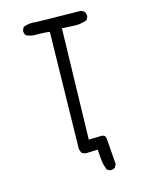

<svg xmlns="http://www.w3.org/2000/svg" viewBox="-124 -800 748 983"><g transform="rotate(-15 250.0 -308.5)"><path d="M146.5 -660.6H163.1Q188.5 -660.6 220.2 -656.7L208.5 -40.5Q210.4 -26.9 215.8 -18.1Q221.2 -10.7 240.7 -8.3L300.8 -10.7Q303.2 29.8 306.2 52.2Q308.6 73.2 319.3 100.1L335 107.9Q336.9 108.4 338.9 108.4Q353 108.4 362.3 100.6L370.6 84.5Q366.7 40.5 365.5 17.3Q364.3 -5.9 363.3 -16.6Q361.8 -38.1 359.9 -54.2Q358.9 -63.5 354 -68.4Q349.1 -73.2 338.9 -73.7L270 -71.8L284.7 -658.2L332 -655.8Q344.2 -654.3 355.5 -654.3Q389.2 -654.3 417.5 -666L425.3 -681.6Q425.8 -683.6 425.8 -685.5Q425.8 -700.2 418 -710.9L401.4 -719.2L165 -723.1Q154.3 -724.6 145.5 -724.6Q119.1 -724.6 97.2 -715.3L89.4 -699.2Q88.9 -697.3 88.9 -694.3Q88.9 -691.4 89.8 -687.5Q90.8 -679.2 96.7 -671.9Q119.6 -660.6 146.5 -660.6Z"/></g></svg>

Font: Bakudai
Style: ExtraLight
Weight: 200
Version: Version 1.48